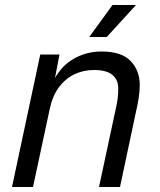

<svg xmlns="http://www.w3.org/2000/svg" viewBox="-20 -748 640 768"><path d="M28 0 141 -530H218L192 -395L184 -404Q214 -475 267.5 -508.5Q321 -542 386 -542Q466 -542 502.5 -504Q539 -466 539 -408Q539 -383 534.5 -354.5Q530 -326 525 -306L460 0H376L444 -317Q448 -334 450.5 -353Q453 -372 453 -394Q453 -429 429.5 -448.5Q406 -468 356 -468Q313 -468 277 -450.5Q241 -433 216 -399.5Q191 -366 180 -317L112 0ZM337 -600 430 -728H524L407 -600Z"/></svg>

Font: Geist Mono
Style: Italic
Weight: 400
Italic angle: -12°
Monospace: yes
Designer: Basement.studio, Andrés Briganti, Mateo Zaragoza
Foundry: Basement.studio, Vercel, Andrés Briganti, Guido Ferreyra, Mateo Zaragoza
Version: Version 1.500